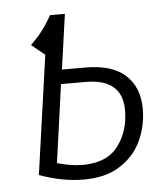

<svg xmlns="http://www.w3.org/2000/svg" viewBox="-44 -563 539 615"><g transform="rotate(-5 225.5 -256.0)"><path d="M409 -198Q409 -145 387.5 -97.5Q366 -50 319.5 -19.5Q273 11 202 11Q133 11 59 -16L113 -398L70 -433Q111 -471 139 -523H187L162 -346H237Q324 -346 366.5 -306.5Q409 -267 409 -198ZM352 -199Q352 -300 234 -300H155L120 -49Q165 -36 201 -36Q280 -36 316 -84Q352 -132 352 -199Z"/></g></svg>

Font: Fira Sans Condensed Light
Style: Italic
Weight: 300
Width: 3
Italic angle: -8°
Designer: Carrois Corporate & Edenspiekermann AG
Foundry: Carrois Corporate GbR & Edenspiekermann AG
Version: Version 4.203